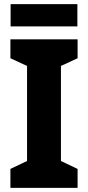

<svg xmlns="http://www.w3.org/2000/svg" viewBox="-20 -903 423 923"><path d="M352 -883H31V-776H352ZM353 0V-91L273 -129V-586L353 -623V-714H30V-623L110 -586V-129L30 -91V0Z"/></svg>

Font: Noto Sans Gurmukhi UI SemiCondensed ExtraBold
Style: Regular
Weight: 800
Width: 4
Designer: Jelle Bosma - Monotype Design Team
Foundry: Monotype Imaging Inc.
Version: Version 2.004